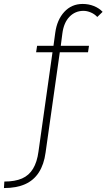

<svg xmlns="http://www.w3.org/2000/svg" viewBox="-25 -725 542 973"><path d="M-5 228 -3 195Q51 195 86.5 179.5Q122 164 142.5 130Q163 96 170 43L241 -460H158L163 -493H246L255 -559Q264 -625 301 -665Q338 -705 394 -705Q424 -705 450.5 -694.5Q477 -684 495 -665L468 -639Q454 -654 435 -662Q416 -670 398 -670Q356 -670 327 -640Q298 -610 291 -555L283 -493H426L421 -460H278L206 48Q198 108 172 148.5Q146 189 102 208.5Q58 228 -5 228Z"/></svg>

Font: Hanken Grotesk ExtraLight
Style: Italic
Weight: 250
Italic angle: -8°
Designer: Alfredo Marco Pradil
Foundry: Hanken Design Co.
Version: Version 3.013